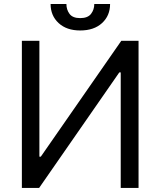

<svg xmlns="http://www.w3.org/2000/svg" viewBox="-20 -929 793 949"><path d="M88.1 -727.3H174.7V-154.8H181.8L579.5 -727.3H664.8V0H576.7V-571H569.6L173.3 0H88.1ZM446 -909.1H524.1Q524.1 -851.6 484.4 -815Q444.6 -778.4 376.4 -778.4Q309.3 -778.4 269.7 -815Q230.1 -851.6 230.1 -909.1H308.2Q308.2 -881.4 323.7 -860.4Q339.1 -839.5 376.4 -839.5Q413.7 -839.5 429.9 -860.4Q446 -881.4 446 -909.1Z"/></svg>

Font: Inter Zeller
Style: Regular
Weight: 400
Designer: Rasmus Andersson; Joe Bland
Foundry: zeller
Version: Version 3.015;git-dec3a8cb1